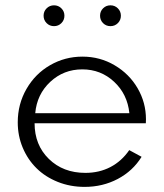

<svg xmlns="http://www.w3.org/2000/svg" viewBox="-20 -695 621 729"><path d="M47.4 -230.5Q47.4 -299.8 80.6 -357.4Q113.8 -415 170.2 -447.5Q226.6 -480 293 -480Q359.9 -480 415.5 -447Q471.2 -414.1 502.7 -359.6Q534.2 -305.2 534.2 -242.2Q534.2 -231.9 533.7 -227.1H111.3Q111.3 -144.5 165.5 -91.6Q219.7 -38.6 304.2 -38.6Q356.9 -38.6 399.4 -60.8Q441.9 -83 470.7 -125L517.6 -99.6Q484.4 -45.9 427.2 -15.6Q370.1 14.6 301.3 14.6Q246.6 14.6 199.2 -4.4Q151.9 -23.4 118.7 -56.2Q85.4 -88.9 66.4 -134Q47.4 -179.2 47.4 -230.5ZM292.5 -431.6Q221.7 -431.6 170.9 -384.3Q120.1 -336.9 113.8 -265.1H471.2Q463.9 -337.4 413.3 -384.5Q362.8 -431.6 292.5 -431.6ZM427.5 -607.2Q416 -595.7 399.4 -595.7Q382.8 -595.7 371.3 -607.2Q359.9 -618.7 359.9 -635.3Q359.9 -651.9 371.3 -663.3Q382.8 -674.8 399.4 -674.8Q416 -674.8 427.5 -663.3Q439 -651.9 439 -635.3Q439 -618.7 427.5 -607.2ZM157 -607.2Q145.5 -618.7 145.5 -635.3Q145.5 -651.9 157 -663.3Q168.5 -674.8 185.1 -674.8Q201.7 -674.8 213.1 -663.3Q224.6 -651.9 224.6 -635.3Q224.6 -618.7 213.1 -607.2Q201.7 -595.7 185.1 -595.7Q168.5 -595.7 157 -607.2Z"/></svg>

Font: Spartan MB
Style: Regular
Weight: 400
Designer: Matt Bailey, Mirko Velimirovic
Foundry: Matt Bailey
Version: Version 1.005